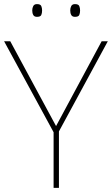

<svg xmlns="http://www.w3.org/2000/svg" viewBox="-20 -915 545 935"><path d="M253 -301 475 -714H505L267 -275V0H241V-271L0 -714H30ZM137 -864Q137 -876 142 -885.5Q147 -895 160 -895Q177 -895 181 -885.5Q185 -876 185 -864Q185 -851 181 -842Q177 -833 160 -833Q147 -833 142 -842Q137 -851 137 -864ZM322 -864Q322 -876 327 -885.5Q332 -895 345 -895Q362 -895 366 -885.5Q370 -876 370 -864Q370 -851 366 -842Q362 -833 345 -833Q332 -833 327 -842Q322 -851 322 -864Z"/></svg>

Font: Noto Sans Devanagari Thin
Style: Regular
Weight: 100
Designer: Jelle Bosma - Monotype Design Team
Foundry: Monotype Imaging Inc.
Version: Version 2.004; ttfautohint (v1.8.4.7-5d5b)